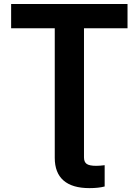

<svg xmlns="http://www.w3.org/2000/svg" viewBox="-20 -748 707 980"><path d="M36.8 -727.5H630.9V-603.8H408.7V0H259.5V-603.8H36.8ZM259.5 57.7V-95.7H408.7V55.5Q408.7 79.1 422.7 88.8Q436.7 98.4 470.8 98.4Q489.2 98.4 514.2 95.2V203.8Q482.9 212.2 436.4 212.2Q348.9 212.2 304.2 173.2Q259.5 134.2 259.5 57.7Z"/></svg>

Font: Raveo Variable
Style: Regular
Weight: 400
Designer: Jakub Foglar, Rasmus Andersson (Inter)
Foundry: Jakubfoglar.com
Version: Version 1.000;Glyphs 3.2.3 (3260)